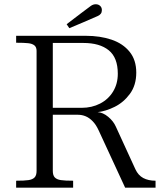

<svg xmlns="http://www.w3.org/2000/svg" viewBox="-20 -865 770 885"><path d="M339.6 -336H194.8V-368H356.1Q403.6 -368 441.6 -387.7Q479.6 -407.4 501.3 -443.1Q523 -478.8 523 -525.1Q523 -599.4 481.3 -633.2Q439.6 -667 364.4 -667H217.5V-700H374.8Q441.6 -700 494.1 -682.2Q546.5 -664.4 577.3 -626.5Q608.1 -588.6 608.1 -530.4Q608.1 -472.4 579 -432.7Q549.9 -393 508.6 -372.6Q467.4 -352.2 429.9 -348.1Q454.8 -346.6 478.8 -326.5Q502.9 -306.4 514 -281.2L603.9 -85.2Q617 -56.8 640.4 -44.4Q663.8 -32 697 -32V0H556.8L435.1 -263.2Q423 -289.9 407.4 -305.9Q391.9 -321.9 375 -328.9Q358.1 -336 339.6 -336ZM148.6 -77.4V-630.5Q148.6 -647.6 138.6 -655.8Q128.5 -663.9 109.8 -665.9Q91 -668 54.4 -668V-700H223.4V-77.4Q223.4 -56.6 232.6 -47.1Q241.8 -37.6 260.6 -34.8Q279.4 -32 317.1 -32V0H54.4V-32Q92.6 -32 111.4 -34.8Q130.2 -37.6 139.4 -47.1Q148.6 -56.6 148.6 -77.4ZM398.9 -837.9Q404.2 -841.6 409.7 -843.5Q415.1 -845.4 421.4 -845.4Q433.5 -845.4 441.6 -837.9Q449.6 -830.5 449.6 -818.4Q449.6 -808.4 444.7 -801.9Q439.8 -795.4 430.2 -791Q400.2 -777.9 366.2 -763.2Q332.1 -748.5 299.6 -735.1L287.2 -753.4Q309.6 -770.9 349.4 -800.9Q389.1 -830.9 398.9 -837.9Z"/></svg>

Font: Didactic
Style: Regular
Weight: 400
Designer: Tyler Finck
Foundry: Etcetera Type Co
Version: Version 3.007;FEAKit 1.0